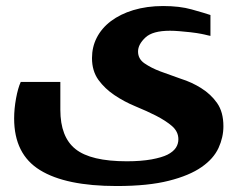

<svg xmlns="http://www.w3.org/2000/svg" viewBox="-20 -457 787 637"><path d="M521 -437Q576.2 -437 615.7 -425.8Q661.1 -413.1 678.2 -407.2V-337.9Q675.3 -338.4 669.4 -339.8Q663.6 -341.3 658.2 -342.5Q652.8 -343.8 647.5 -344.7Q635.7 -347.2 611.3 -350.1Q599.1 -351.6 575.7 -353.5Q558.1 -355 543.9 -355Q486.3 -355 462.4 -332.5Q438 -309.6 438 -286.1Q438 -261.7 459 -247.1Q481.9 -231.4 511.7 -220.2Q563.5 -201.2 579.6 -195.8Q616.7 -184.1 647.5 -164.6Q679.7 -144.5 700.2 -115.2Q721.2 -85.4 721.2 -38.1Q721.2 -1.5 705.1 33.7Q688.5 69.8 648.9 97.2Q608.4 125.5 540.5 142.6Q471.7 160.2 367.2 160.2Q198.2 160.2 112.8 107.4Q26.9 54.7 26.9 -64Q26.9 -95.7 33.2 -130.4Q39.6 -165 48.8 -185.1H180.2V-92.8Q180.2 -2.4 230.5 37.6Q281.2 78.1 400.9 78.1Q447.3 78.1 482.9 71.8Q517.1 65.4 535.6 56.2Q554.7 46.4 563.5 33.2Q571.8 20.5 571.8 4.9Q571.8 -20.5 550.3 -39.1Q529.8 -56.6 497.6 -73.2Q468.8 -87.9 428.7 -104.5Q392.1 -119.6 359.4 -141.6Q327.6 -163.1 306.6 -191.9Q285.2 -221.7 285.2 -264.2Q285.2 -300.8 300.8 -331.5Q316.9 -363.3 347.7 -386.7Q378.9 -410.2 421.9 -423.3Q467.3 -437 521 -437Z"/></svg>

Font: SimahzazaarabicW05-Bold
Style: Regular
Weight: 700
Designer: Ahmed zaza
Foundry: Ahmed zaza
Version: Version 1.001